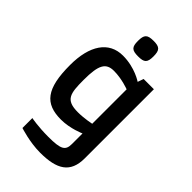

<svg xmlns="http://www.w3.org/2000/svg" viewBox="-282 -820 1163 1163"><g transform="rotate(45 300.0 -238.5)"><path d="M121.6 128.9V213.9C121.6 213.9 212.4 244.1 302.7 244.1C446.3 244.1 518.6 201.2 518.6 77.1V-515.1H430.7L417.5 -477.1C417.5 -477.1 345.7 -526.9 242.7 -526.9C121.6 -526.9 55.7 -426.8 55.7 -259.8C55.7 -56.2 113.3 13.2 250.5 13.2C329.6 13.2 402.3 -20 402.3 -20V69.8C402.3 126 379.4 141.1 270.5 141.1C180.7 141.1 121.6 128.9 121.6 128.9ZM291.5 -90.8C185.5 -90.8 177.7 -137.2 177.7 -254.9C177.7 -382.8 200.7 -422.9 269.5 -422.9C337.4 -422.9 402.3 -397.9 402.3 -397.9V-103C402.3 -103 345.7 -90.8 291.5 -90.8ZM310.5 -587.9C362.3 -587.9 376.5 -601.1 376.5 -653.8C376.5 -707 362.3 -721.2 310.5 -721.2C257.3 -721.2 243.2 -707 243.2 -653.8C243.2 -601.1 257.3 -587.9 310.5 -587.9Z"/></g></svg>

Font: Doppio One
Style: Regular
Weight: 400
Designer: Szymon Celej
Foundry: Sorkin Type Co
Version: Version 1.002